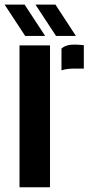

<svg xmlns="http://www.w3.org/2000/svg" viewBox="-38 -792 394 812"><path d="M44.5 0V-600H173.5V0ZM222 -494.5V-586.5Q240.5 -603.5 276 -603.5Q288 -603.5 299.2 -602.5Q310.5 -601.5 316.5 -601V-502H278Q243.5 -502 222 -494.5ZM68.5 -640 -18.5 -772.5H66L153 -640ZM199 -640 112 -772.5H196.5L283 -640Z"/></svg>

Font: Big Shoulders Stencil Display Thin ExtraBold
Style: Regular
Weight: 800
Version: Version 2.001